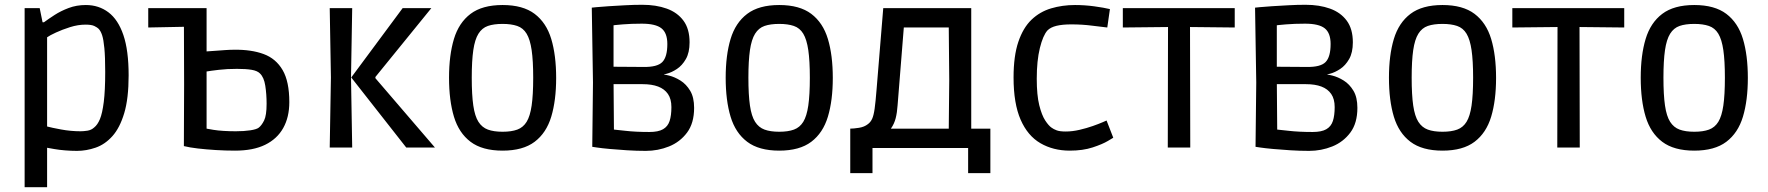

<svg xmlns="http://www.w3.org/2000/svg" viewBox="-20 -617 7396 803"><path d="M83 166V-583H146L158 -524H164Q183 -538 208.5 -554.5Q234 -571 267 -583.5Q300 -596 339 -596Q393 -596 433.5 -565.5Q474 -535 496 -470.5Q518 -406 518 -302Q518 -205 499.5 -143.5Q481 -82 450 -47.5Q419 -13 380 0.5Q341 14 302 14Q278 14 253 12Q228 10 208 6.5Q188 3 177 1V166ZM317 -68Q330 -68 346 -70.5Q362 -73 374 -84Q388 -95 398 -119Q408 -143 414 -190.5Q420 -238 420 -316Q420 -379 416.5 -415.5Q413 -452 407 -470Q401 -488 392 -497Q387 -502 375 -508Q363 -514 338 -514Q306 -514 273 -503.5Q240 -493 214 -481Q188 -469 177 -461V-88Q195 -83 235.5 -75.5Q276 -68 317 -68Z M600 -502V-583H835L752 -505ZM963 13Q923 13 882.5 10.5Q842 8 807.5 4Q773 0 749 -6L750 -265L749 -583H844V-402Q860 -403 880 -404.5Q900 -406 921 -407.5Q942 -409 959 -409Q1031 -410 1082.5 -391Q1134 -372 1162 -324Q1190 -276 1190 -190Q1190 -127 1164.5 -81.5Q1139 -36 1089 -11.5Q1039 13 963 13ZM966 -68Q1001 -68 1027 -72Q1053 -76 1062 -83Q1074 -92 1084.5 -113Q1095 -134 1095 -183Q1095 -223 1089.5 -258.5Q1084 -294 1067 -310Q1056 -321 1032.5 -325Q1009 -329 971 -329Q930 -329 895.5 -325Q861 -321 844 -318V-79Q854 -77 872.5 -74Q891 -71 915.5 -69.5Q940 -68 966 -68Z M1679 0 1449 -293 1664 -583H1784L1550 -295V-290L1799 0ZM1359 0 1364 -293 1359 -583H1453L1448 -293L1453 0Z M2082 13Q1997 13 1948 -24Q1899 -61 1878.5 -129Q1858 -197 1858 -292Q1858 -386 1878.5 -454Q1899 -522 1948 -559Q1997 -596 2082 -596Q2167 -596 2216 -559Q2265 -522 2285.5 -454Q2306 -386 2306 -291Q2306 -197 2285.5 -129Q2265 -61 2216 -24Q2167 13 2082 13ZM2082 -66Q2119 -66 2143.5 -75Q2168 -84 2182.5 -107.5Q2197 -131 2203.5 -175.5Q2210 -220 2210 -292Q2210 -363 2203.5 -407.5Q2197 -452 2182.5 -476Q2168 -500 2143 -508.5Q2118 -517 2082 -517Q2045 -517 2020.5 -508.5Q1996 -500 1981 -476Q1966 -452 1959.5 -407.5Q1953 -363 1953 -292Q1953 -220 1959.5 -175.5Q1966 -131 1981 -107.5Q1996 -84 2020.5 -75Q2045 -66 2082 -66Z M2681 14Q2642 14 2602.5 11.5Q2563 9 2530 6Q2497 3 2477 0Q2457 -3 2457 -3L2460 -272L2455 -585Q2455 -585 2474.5 -587Q2494 -589 2526 -591Q2558 -593 2594.5 -595Q2631 -597 2666 -597Q2724 -597 2768.5 -581Q2813 -565 2838.5 -530.5Q2864 -496 2864 -440Q2864 -397 2848.5 -370Q2833 -343 2811 -328.5Q2789 -314 2768 -308.5Q2747 -303 2737 -302L2757 -348V-259L2739 -306Q2754 -307 2778 -301Q2802 -295 2826 -280Q2850 -265 2866.5 -237.5Q2883 -210 2883 -166Q2883 -102 2853.5 -62.5Q2824 -23 2778 -4.5Q2732 14 2681 14ZM2696 -65Q2733 -65 2753 -76.5Q2773 -88 2780.5 -111Q2788 -134 2788 -169Q2788 -203 2773.5 -224Q2759 -245 2732.5 -255Q2706 -265 2668 -265H2503L2546 -282L2548 -33L2539 -76Q2552 -75 2595 -70Q2638 -65 2696 -65ZM2671 -337Q2729 -336 2750 -357.5Q2771 -379 2771 -433Q2771 -479 2746.5 -498.5Q2722 -518 2664 -518Q2620 -518 2584 -515Q2548 -512 2536 -510L2546 -553V-300L2528 -338Z M3239 13Q3154 13 3105 -24Q3056 -61 3035.5 -129Q3015 -197 3015 -292Q3015 -386 3035.5 -454Q3056 -522 3105 -559Q3154 -596 3239 -596Q3324 -596 3373 -559Q3422 -522 3442.5 -454Q3463 -386 3463 -291Q3463 -197 3442.5 -129Q3422 -61 3373 -24Q3324 13 3239 13ZM3239 -66Q3276 -66 3300.5 -75Q3325 -84 3339.5 -107.5Q3354 -131 3360.5 -175.5Q3367 -220 3367 -292Q3367 -363 3360.5 -407.5Q3354 -452 3339.5 -476Q3325 -500 3300 -508.5Q3275 -517 3239 -517Q3202 -517 3177.5 -508.5Q3153 -500 3138 -476Q3123 -452 3116.5 -407.5Q3110 -363 3110 -292Q3110 -220 3116.5 -175.5Q3123 -131 3138 -107.5Q3153 -84 3177.5 -75Q3202 -66 3239 -66Z M3536 107V-79Q3550 -79 3572.5 -82.5Q3595 -86 3610 -98Q3621 -106 3627.5 -120Q3634 -134 3638 -162.5Q3642 -191 3646 -242L3674 -583H4042V-79H4122V107H4029V2H3629V107ZM3734 -177Q3732 -146 3726 -122.5Q3720 -99 3706 -79H3948L3950 -283L3948 -502H3760Z M4454 13Q4385 13 4331.5 -18Q4278 -49 4248.5 -116.5Q4219 -184 4219 -293Q4219 -383 4239 -442Q4259 -501 4294 -534.5Q4329 -568 4376 -582Q4423 -596 4476 -596Q4517 -596 4557 -590.5Q4597 -585 4622 -579L4611 -502Q4590 -504 4548.5 -509.5Q4507 -515 4461 -515Q4423 -515 4398.5 -509Q4374 -503 4361 -490Q4342 -469 4329 -416Q4316 -363 4316 -288Q4316 -219 4326.5 -177Q4337 -135 4351.5 -113Q4366 -91 4378 -83Q4386 -77 4399 -72Q4412 -67 4437 -67Q4465 -67 4495 -74Q4525 -81 4550.5 -90Q4576 -99 4592 -106Q4608 -113 4608 -113L4636 -41Q4636 -41 4613.5 -27.5Q4591 -14 4550 -0.5Q4509 13 4454 13Z M4864 0 4865 -504 4676 -502V-583H5144V-502L4957 -504L4958 0Z M5455 14Q5416 14 5376.5 11.5Q5337 9 5304 6Q5271 3 5251 0Q5231 -3 5231 -3L5234 -272L5229 -585Q5229 -585 5248.5 -587Q5268 -589 5300 -591Q5332 -593 5368.5 -595Q5405 -597 5440 -597Q5498 -597 5542.5 -581Q5587 -565 5612.5 -530.5Q5638 -496 5638 -440Q5638 -397 5622.5 -370Q5607 -343 5585 -328.5Q5563 -314 5542 -308.5Q5521 -303 5511 -302L5531 -348V-259L5513 -306Q5528 -307 5552 -301Q5576 -295 5600 -280Q5624 -265 5640.5 -237.5Q5657 -210 5657 -166Q5657 -102 5627.5 -62.5Q5598 -23 5552 -4.5Q5506 14 5455 14ZM5470 -65Q5507 -65 5527 -76.5Q5547 -88 5554.5 -111Q5562 -134 5562 -169Q5562 -203 5547.5 -224Q5533 -245 5506.5 -255Q5480 -265 5442 -265H5277L5320 -282L5322 -33L5313 -76Q5326 -75 5369 -70Q5412 -65 5470 -65ZM5445 -337Q5503 -336 5524 -357.5Q5545 -379 5545 -433Q5545 -479 5520.5 -498.5Q5496 -518 5438 -518Q5394 -518 5358 -515Q5322 -512 5310 -510L5320 -553V-300L5302 -338Z M6013 13Q5928 13 5879 -24Q5830 -61 5809.5 -129Q5789 -197 5789 -292Q5789 -386 5809.5 -454Q5830 -522 5879 -559Q5928 -596 6013 -596Q6098 -596 6147 -559Q6196 -522 6216.5 -454Q6237 -386 6237 -291Q6237 -197 6216.5 -129Q6196 -61 6147 -24Q6098 13 6013 13ZM6013 -66Q6050 -66 6074.5 -75Q6099 -84 6113.5 -107.5Q6128 -131 6134.5 -175.5Q6141 -220 6141 -292Q6141 -363 6134.5 -407.5Q6128 -452 6113.5 -476Q6099 -500 6074 -508.5Q6049 -517 6013 -517Q5976 -517 5951.5 -508.5Q5927 -500 5912 -476Q5897 -452 5890.5 -407.5Q5884 -363 5884 -292Q5884 -220 5890.5 -175.5Q5897 -131 5912 -107.5Q5927 -84 5951.5 -75Q5976 -66 6013 -66Z M6493 0 6494 -504 6305 -502V-583H6773V-502L6586 -504L6587 0Z M7066 13Q6981 13 6932 -24Q6883 -61 6862.5 -129Q6842 -197 6842 -292Q6842 -386 6862.5 -454Q6883 -522 6932 -559Q6981 -596 7066 -596Q7151 -596 7200 -559Q7249 -522 7269.5 -454Q7290 -386 7290 -291Q7290 -197 7269.5 -129Q7249 -61 7200 -24Q7151 13 7066 13ZM7066 -66Q7103 -66 7127.5 -75Q7152 -84 7166.5 -107.5Q7181 -131 7187.5 -175.5Q7194 -220 7194 -292Q7194 -363 7187.5 -407.5Q7181 -452 7166.5 -476Q7152 -500 7127 -508.5Q7102 -517 7066 -517Q7029 -517 7004.5 -508.5Q6980 -500 6965 -476Q6950 -452 6943.5 -407.5Q6937 -363 6937 -292Q6937 -220 6943.5 -175.5Q6950 -131 6965 -107.5Q6980 -84 7004.5 -75Q7029 -66 7066 -66Z"/></svg>

Font: Ruda Medium
Style: Regular
Weight: 500
Version: Version 2.001